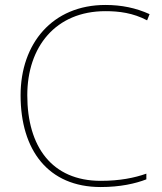

<svg xmlns="http://www.w3.org/2000/svg" viewBox="-20 -744 654 774"><path d="M405 -699C460 -699 516 -692 573 -662L583 -687C528 -712 470 -724 405 -724C191 -724 63 -568 63 -360C63 -139 174 10 386 10C465 10 526 -4 570 -21V-44C522 -27 463 -15 386 -15C189 -15 90 -153 90 -360C90 -555 204 -699 405 -699Z"/></svg>

Font: Noto Sans Gurmukhi UI Thin
Style: Regular
Weight: 100
Designer: Jelle Bosma - Monotype Design Team
Foundry: Monotype Imaging Inc.
Version: Version 2.004